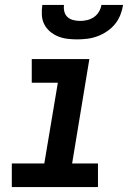

<svg xmlns="http://www.w3.org/2000/svg" viewBox="-20 -760 540 780"><path d="M28 0V-96H160L215 -424H109V-520H343L273 -96H378V0ZM293 -600Q273 -600 253 -602.5Q233 -605 215 -612.5Q197 -620 182.5 -632.5Q168 -645 159.5 -662Q151 -679 150 -699.5Q149 -720 152 -740H240Q238 -726 241.5 -712.5Q245 -699 254.5 -690.5Q264 -682 277.5 -678.5Q291 -675 306 -675Q320 -675 334.5 -678.5Q349 -682 361.5 -690.5Q374 -699 382 -712.5Q390 -726 392 -740H480Q477 -720 469 -699.5Q461 -679 447 -662Q433 -645 414.5 -632.5Q396 -620 375.5 -612.5Q355 -605 334 -602.5Q313 -600 293 -600Z"/></svg>

Font: Iosevka SS04 Oblique
Style: Bold
Weight: 700
Italic angle: -9°
Monospace: yes
Designer: Belleve Invis
Foundry: Belleve Invis
Version: Version 19.0.0; ttfautohint (v1.8.4)